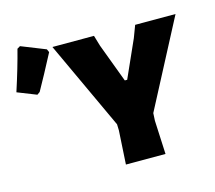

<svg xmlns="http://www.w3.org/2000/svg" viewBox="-135 -815 1048 937"><g transform="rotate(-15 389.5 -346.0)"><path d="M192 -647 399 -201 400 -170 390 0H590L582 -170L584 -208L814 -647H610L587 -586L503 -398H491L418 -593L402 -647ZM-35 -479 61 -441 75 -451C102 -499 134 -558 170 -627L163 -643L40 -692L25 -683C10 -624 -10 -556 -35 -479Z"/></g></svg>

Font: Luna Sans Black
Style: Regular
Weight: 900
Designer: Juan Pablo del Peral
Foundry: Huerta Tipografica
Version: Version 2.001; ttfautohint (v1.5)